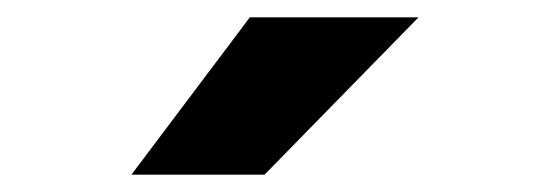

<svg xmlns="http://www.w3.org/2000/svg" viewBox="-20 -820 642 224"><path d="M271.5 -799.8H468.3L288.6 -616.2H133.3Z"/></svg>

Font: Hack
Style: Bold
Weight: 700
Monospace: yes
Designer: Christopher Simpkins
Foundry: Christopher Simpkins
Version: Version 2.017